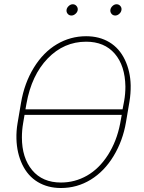

<svg xmlns="http://www.w3.org/2000/svg" viewBox="-20 -895 691 924"><path d="M273.4 9.8Q210 9.8 161.9 -19Q113.8 -47.9 87.4 -103Q61 -158.2 59.1 -227.1Q58.1 -264.6 64.5 -302.2L81.1 -399.9Q97.2 -495.1 142.8 -569.3Q188.5 -643.6 253.7 -682.1Q318.8 -720.7 394.5 -720.7Q458.5 -720.7 506.6 -691.7Q554.7 -662.6 581.1 -607.2Q607.4 -551.8 608.9 -484.4Q609.4 -443.4 603 -405.8L586.4 -307.6Q571.3 -217.8 526.6 -144Q481.9 -70.3 416.5 -30.3Q351.1 9.8 273.4 9.8ZM102.5 -368.7H569.8L577.6 -409.7Q583.5 -442.9 583.5 -478Q582 -579.1 532.2 -636.7Q482.4 -694.3 394.5 -694.3Q287.6 -694.3 209.7 -613.8Q131.8 -533.2 107.4 -396.5ZM565.9 -342.3H98.1L91.3 -302.2Q85.4 -268.1 85.4 -233.9Q85.4 -135.3 135 -75.9Q184.6 -16.6 273.4 -16.6Q340.3 -16.6 398.7 -49.8Q457 -83 499.3 -148.9Q541.5 -214.8 558.1 -299.8ZM300.3 -847.7Q301.8 -857.9 310.8 -866.2Q319.8 -874.5 330.1 -874.5Q341.3 -874.5 348.4 -866Q355.5 -857.4 354 -846.7Q352.5 -836.4 343.3 -828.4Q334 -820.3 323.7 -820.3Q312.5 -820.3 305.7 -828.6Q298.8 -836.9 300.3 -847.7ZM511.2 -847.7Q512.7 -857.9 521.5 -866.2Q530.3 -874.5 541 -874.5Q552.2 -874.5 559.3 -866Q566.4 -857.4 564.5 -846.7Q563 -836.4 554 -828.4Q544.9 -820.3 534.7 -820.3Q523.4 -820.3 516.6 -828.6Q509.8 -836.9 511.2 -847.7Z"/></svg>

Font: Roboto Thin
Style: Italic
Weight: 250
Italic angle: -12°
Designer: Google
Version: Version 2.134; 2016